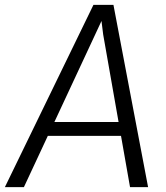

<svg xmlns="http://www.w3.org/2000/svg" viewBox="-44 -767 682 787"><path d="M-24 0 339 -747H421L563 0H489L452 -210H152L54 0ZM179 -267H442L379 -625L372 -681L345 -623Z"/></svg>

Font: Merriweather Sans Light
Style: Italic
Weight: 300
Italic angle: -7.5°
Designer: Eben Sorkin
Foundry: Eben Sorkin
Version: Version 2.001; ttfautohint (v1.8.3)